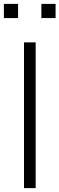

<svg xmlns="http://www.w3.org/2000/svg" viewBox="-40 -968 306 988"><path d="M53 -948V-875H-20V-948ZM246 -948V-875H173V-948ZM143.5 -750V0H83.5V-750Z"/></svg>

Font: Russisch Sans Light
Style: Regular
Weight: 300
Designer: Michael Sharanda (font) & Cristiano Sobral (main changes)
Foundry: Michael Sharanda
Version: Version 2.00;September 8, 2020;FontCreator 13.0.0.2681 64-bi